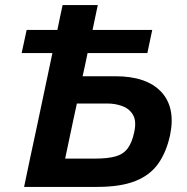

<svg xmlns="http://www.w3.org/2000/svg" viewBox="-20 -733 732 753"><path d="M74.5 0Q86.5 -58.5 98 -112.2Q109.5 -166 124 -233.5L174.5 -472.5Q177.5 -486.5 180.2 -499.5Q183 -512.5 185.5 -525H65L84.5 -615.5H205Q210 -640 215 -664Q220 -688 225.5 -713H363.5Q358 -687.5 353 -663.5Q348 -639.5 343 -615.5H577L558 -525H323.5Q321 -512.5 318.2 -499.5Q315.5 -486.5 312.5 -472.5L304 -434H432Q555 -434 612.2 -372.8Q669.5 -311.5 647 -203Q633 -138 601.5 -92.5Q570 -47 512 -23.5Q454 0 360.5 0ZM235.5 -111H353Q401 -111 431.8 -119.2Q462.5 -127.5 480 -150Q497.5 -172.5 506.5 -215Q516 -259 501.2 -283.2Q486.5 -307.5 459 -317.2Q431.5 -327 402.5 -327H281.5L266 -255.5Q257 -212.5 250.2 -180.5Q243.5 -148.5 235.5 -111Z"/></svg>

Font: Commissioner SemiBold
Style: Italic
Weight: 600
Italic angle: -12°
Designer: Kostas Bartsokas
Foundry: Kostas Bartsokas
Version: Version 1.000; ttfautohint (v1.8.3)